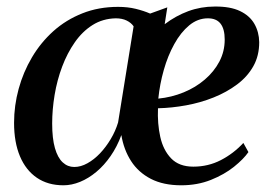

<svg xmlns="http://www.w3.org/2000/svg" viewBox="-20 -556 828 587"><path d="M491.5 -533.5 483.5 -482Q517 -507.5 555.5 -521.8Q594 -536 636.5 -536Q684 -536.5 713.8 -522.2Q743.5 -508 757.8 -483Q772 -458 772.5 -427Q772.5 -385.5 754.5 -353.5Q736.5 -321.5 704.8 -297.8Q673 -274 633 -258Q593 -242 549.2 -234Q505.5 -226 463 -225Q461 -178 470 -137.5Q479 -97 503.2 -71.8Q527.5 -46.5 571 -46.5Q616.5 -46.5 655.2 -66.5Q694 -86.5 724 -119L739.5 -91Q725 -70 695.5 -46.2Q666 -22.5 624.8 -6Q583.5 10.5 534 10.5Q479.5 10.5 441.2 -9.2Q403 -29 380.8 -63.5Q358.5 -98 351 -143Q338 -107.5 318.2 -79Q298.5 -50.5 274.5 -30.5Q250.5 -10.5 224.8 0Q199 10.5 174 10.5Q126.5 10.5 92.8 -12.5Q59 -35.5 41 -78.2Q23 -121 23 -180.5Q23 -233 37 -284.2Q51 -335.5 77.8 -380.8Q104.5 -426 143.2 -460.8Q182 -495.5 231.8 -515.2Q281.5 -535 341 -535Q370.5 -535 395 -529Q419.5 -523 439 -514.5ZM341 -181.5 388.5 -475.5Q381 -486.5 367.2 -493.2Q353.5 -500 333.5 -500Q294 -499 263 -479.5Q232 -460 208.8 -426.8Q185.5 -393.5 170 -352.2Q154.5 -311 147 -266Q139.5 -221 139.5 -178.5Q139.5 -132.5 148 -103Q156.5 -73.5 171.8 -59.5Q187 -45.5 207 -45.5Q227 -45.5 247.2 -56.8Q267.5 -68 285.8 -87.2Q304 -106.5 318.5 -130.8Q333 -155 341 -181.5ZM615.5 -500Q584.5 -500 558.5 -478.5Q532.5 -457 512.8 -421.2Q493 -385.5 480.8 -342.2Q468.5 -299 464 -254.5Q504.5 -258.5 541.2 -273.5Q578 -288.5 606.2 -312.8Q634.5 -337 650.8 -368Q667 -399 667 -435Q667 -467.5 654.2 -483.8Q641.5 -500 615.5 -500Z"/></svg>

Font: Merriweather 96pt Medium
Style: Italic
Weight: 500
Italic angle: -7.8°
Version: Version 2.101